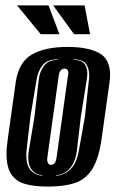

<svg xmlns="http://www.w3.org/2000/svg" viewBox="-20 -676 426 708"><path d="M157 12Q107 12 73 2.5Q39 -7 21.5 -33.5Q4 -60 4 -109Q4 -122 5.5 -136Q7 -150 9 -166L38 -373Q49 -447 97.5 -475Q146 -503 229 -503Q303 -503 344.5 -481Q386 -459 386 -400Q386 -394 385.5 -387.5Q385 -381 384 -373L355 -167Q345 -93 321 -54Q297 -15 257 -1.5Q217 12 157 12ZM136 -28V-30Q112 -32 98 -49Q84 -66 84 -97Q84 -110 87 -125L107 -245L123 -383Q126 -411 142 -433Q158 -455 192 -455V-457Q154 -457 137 -435.5Q120 -414 115 -383L92 -245L78 -122Q77 -117 77 -112.5Q77 -108 77 -103Q77 -66 93.5 -48Q110 -30 136 -28ZM187 -28Q218 -30 240.5 -52.5Q263 -75 271 -122L293 -245L308 -383Q309 -387 309 -390.5Q309 -394 309 -398Q309 -424 297 -440.5Q285 -457 251 -457V-455Q280 -455 291 -441Q302 -427 302 -405Q302 -400 301.5 -394.5Q301 -389 300 -383L278 -245L264 -125Q259 -80 238.5 -56Q218 -32 187 -30ZM168 -68Q176 -68 181.5 -74.5Q187 -81 189 -98L230 -393Q231 -398 231.5 -401Q232 -404 232 -407Q232 -413 230 -417Q226 -423 218 -423Q210 -423 204 -416.5Q198 -410 196 -393L155 -98Q154 -94 154 -87Q154 -80 157 -75Q160 -68 168 -68ZM312 -550H253L176 -656H292ZM199 -550H130L43 -656H159Z"/></svg>

Font: Alumni Sans Inline One
Style: Italic
Weight: 400
Italic angle: -8°
Designer: Robert E. Leuschke
Foundry: Robert E. Leuschke
Version: Version 1.100; ttfautohint (v1.8.3)